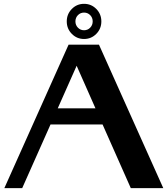

<svg xmlns="http://www.w3.org/2000/svg" viewBox="-20 -967 862 987"><path d="M443.6 -889.2Q430.7 -902.3 412.1 -902.3Q393.6 -902.3 380.6 -889.2Q367.7 -876 367.7 -856.9Q367.7 -837.9 380.6 -824.7Q393.6 -811.5 412.1 -811.5Q430.7 -811.5 443.6 -824.7Q456.5 -837.9 456.5 -856.9Q456.5 -876 443.6 -889.2ZM349.1 -920.9Q375 -947.3 412.1 -947.3Q449.2 -947.3 475.1 -920.9Q501 -894.5 501 -856.9Q501 -819.3 475.1 -793Q449.2 -766.6 412.1 -766.6Q375 -766.6 349.1 -793Q323.2 -819.3 323.2 -856.9Q323.2 -894.5 349.1 -920.9ZM2.4 0 332.5 -737.3H488.8L819.3 0H652.3L507.3 -327.1H239.7L94.2 0ZM470.7 -410.2 374 -628.9 276.9 -410.2Z"/></svg>

Font: Berenika
Style: Bold
Weight: 700
Designer: Wojciech Kalinowski "wmk69" (wmk69@o2.pl)
Foundry: Wojciech Kalinowski "wmk69" (wmk69@o2.pl)
Version: Version 3.1.0; 2021-05-14